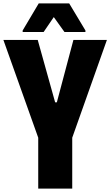

<svg xmlns="http://www.w3.org/2000/svg" viewBox="-21 -1024 652 1135"><path d="M205 91V-210L-1 -788H202L305 -419H315L413 -788H611L406 -210V91ZM113 -835V-844L208 -1004H388L484 -844V-835H360L297 -923L237 -835Z"/></svg>

Font: Farlight84_Sys_V01
Style: Bold
Weight: 700
Designer: Monotype Design Team, Nadine Chahine and Nizar Qandah
Foundry: Monotype Imaging Inc.
Version: Version 2.004;October 31, 2024;FontCreator 14.0.0.2814 64-bi